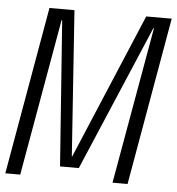

<svg xmlns="http://www.w3.org/2000/svg" viewBox="-68 -722 710 769"><g transform="rotate(5 287.0 -337.5)"><path d="M-18.5 0 100 -675H200.5L241 -90.5H242.5L489 -675H591.5L473 0H412.5L524 -630.5H521.5L273 -46.5H197.5L155 -630.5H152.5L41.5 0Z"/></g></svg>

Font: Anybody Light
Style: Italic
Weight: 300
Italic angle: -10°
Designer: Tyler Finck
Foundry: Etcetera Type Company
Version: Version 1.010; ttfautohint (v1.8.3) -l 8 -r 50 -G 200 -x 14 